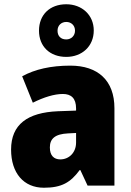

<svg xmlns="http://www.w3.org/2000/svg" viewBox="-20 -871 616 901"><path d="M291 -604C365 -604 420 -654 420 -728C420 -801 364 -851 291 -851C214 -851 163 -802 163 -727C163 -653 214 -604 291 -604ZM291 -686C264 -686 250 -703 250 -727C250 -752 268 -768 291 -768C314 -768 332 -752 332 -727C332 -703 314 -686 291 -686ZM310 -563C219 -563 144 -546 84 -513L134 -389C186 -415 235 -430 275 -430C314 -430 337 -410 337 -362V-352L252 -349C109 -343 32 -287 32 -169C32 -59 91 10 186 10C270 10 311 -15 354 -73H357L391 0H517V-363C517 -494 439 -563 310 -563ZM299 -245 337 -247V-202C337 -155 304 -123 263 -123C233 -123 214 -141 214 -179C214 -220 238 -242 299 -245Z"/></svg>

Font: Noto Sans Kannada SemiCondensed Black
Style: Regular
Weight: 900
Width: 4
Designer: Jelle Bosma - Monotype Design Team
Foundry: Monotype Imaging Inc.
Version: Version 2.005